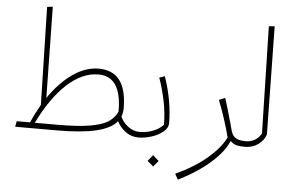

<svg xmlns="http://www.w3.org/2000/svg" viewBox="-61 -831 1773 1155"><g transform="rotate(5 825.5 -253.5)"><path d="M815 -17 795 0Q751 0 717.5 -24Q684 -48 663 -87Q628 -43 539.5 -21.5Q451 0 300 0H49L56 -34H136Q161 -91 192 -144L178 -735L212 -739L221 -189Q287 -285 364 -338.5Q441 -392 520 -392Q690 -392 690 -167Q690 -140 681 -117Q695 -83 727.5 -58.5Q760 -34 798 -34ZM661 -144Q662 -357 522 -357Q424 -357 332 -272.5Q240 -188 165 -34H300Q425 -34 498 -46.5Q571 -59 607 -82.5Q643 -106 661 -144Z M775 -18 798 -34Q839 -34 878 -49Q917 -64 940 -90Q940 -160 925 -233.5Q910 -307 887 -370L920 -381Q970 -235 970 -102Q970 -73 941.5 -49.5Q913 -26 871.5 -13Q830 0 795 0ZM861 135 891 98 927 130 897 166Z M1437 0Q1406 0 1386 -5Q1366 -10 1348 -28Q1323 36 1245.5 105Q1168 174 1052 232L1033 198Q1149 144 1224 79Q1299 14 1328 -47Q1318 -89 1297 -154Q1276 -219 1256 -268L1293 -283Q1307 -242 1341 -120Q1343 -110 1349 -90Q1358 -58 1379 -46Q1400 -34 1439 -34L1457 -17Z M1417 -17 1440 -34Q1468 -34 1492.5 -48Q1517 -62 1532 -89L1517 -735L1552 -738L1562 -85Q1550 -49 1516 -24.5Q1482 0 1437 0Z"/></g></svg>

Font: FiraGO UltraLight
Style: Italic
Weight: 200
Italic angle: -8°
Designer: bBox Type GmbH
Foundry: bBox Type GmbH
Version: Version 1.001